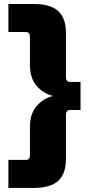

<svg xmlns="http://www.w3.org/2000/svg" viewBox="-20 -752 425 937"><path d="M146 165H21V28.3H101.6Q117.2 28.3 121.6 22.9Q126 17.6 126 1V-131.8Q126 -195.8 158.2 -233.9Q190.4 -272 239.7 -283.7Q190.4 -295.4 158.2 -333.5Q126 -371.6 126 -435.5V-568.4Q126 -585 121.6 -590.3Q117.2 -595.7 101.6 -595.7H21V-732.4H146Q226.6 -732.4 264.2 -697.8Q301.8 -663.1 301.8 -592.3V-376Q301.8 -352.1 322.3 -352.1H373V-215.3H322.3Q301.8 -215.3 301.8 -191.4V24.9Q301.8 95.7 264.2 130.4Q226.6 165 146 165Z"/></svg>

Font: Schibsted Grotesk Black
Style: Regular
Weight: 900
Designer: Bakken & Baeck AS, Henrik Kongsvoll
Foundry: Schibsted ASA
Version: Version 1.100;gftools[0.9.25]